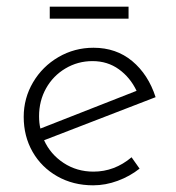

<svg xmlns="http://www.w3.org/2000/svg" viewBox="-20 -547 527 575"><path d="M374 -76 398 -42Q369 -19 332.5 -5.5Q296 8 259 8Q199 8 151.5 -19Q104 -46 77.5 -92.5Q51 -139 51 -197Q51 -253 79 -300.5Q107 -348 155 -376Q203 -404 260 -404Q328 -404 376 -364Q424 -324 446 -256L112 -127Q131 -85 170.5 -59Q210 -33 260 -33Q323 -33 374 -76ZM97 -199Q97 -178 101 -162L389 -275Q370 -315 336 -339.5Q302 -364 257 -364Q213 -364 176 -342Q139 -320 118 -282.5Q97 -245 97 -199ZM365 -527V-491H129V-527Z"/></svg>

Font: Josefin Sans Light
Style: Regular
Weight: 300
Designer: Santiago Orozco
Foundry: Typemade
Version: Version 2.000